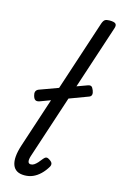

<svg xmlns="http://www.w3.org/2000/svg" viewBox="-153 -1101 740 1178"><g transform="rotate(15 216.5 -511.5)"><path d="M129 15Q71 15 54.5 -29.5Q38 -74 65 -157L344 -1006Q351 -1026 360.5 -1032Q370 -1038 389 -1038Q420 -1038 428.5 -1028.5Q437 -1019 430 -999L137 -108Q130 -85 133 -72.5Q136 -60 150 -60Q161 -60 171 -66.5Q181 -73 192 -85Q203 -97 215 -113Q223 -123 231.5 -125Q240 -127 253 -118Q269 -108 271.5 -98Q274 -88 268 -77Q251 -48 229 -27Q207 -6 182.5 4.5Q158 15 129 15ZM101 -447Q85 -442 75.5 -448Q66 -454 61 -474Q57 -487 60.5 -498Q64 -509 78 -515L363 -619Q377 -624 385 -619.5Q393 -615 400 -597Q406 -582 404 -571Q402 -560 390 -555Z"/></g></svg>

Font: Playwrite IN
Style: Regular
Weight: 400
Designer: Veronika Burian, José Scaglione
Foundry: TypeTogether
Version: Version 1.002